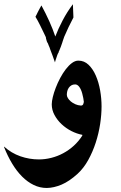

<svg xmlns="http://www.w3.org/2000/svg" viewBox="-65 -703 582 926"><path d="M339.4 -211.4Q338.9 -218.8 336.7 -230Q334.5 -241.2 331.5 -252.4Q326.2 -272 317.4 -283.9Q308.6 -295.9 297.4 -295.9Q286.6 -295.9 279.1 -291.3Q271.5 -286.6 266.6 -279.5Q261.7 -272.5 259.5 -263.4Q257.3 -254.4 257.3 -245.6Q257.3 -238.3 262.5 -229.7Q267.6 -221.2 276.6 -213.6Q285.6 -206.1 298.1 -200.4Q310.5 -194.8 325.2 -193.8Q333.5 -193.8 336.4 -200.7V-200.2ZM289.1 -618.7Q277.8 -597.7 265.6 -572Q253.4 -546.4 244.6 -525.4Q243.7 -523.4 243.2 -521.2Q242.7 -519 241.7 -516.6V-517.1Q240.7 -513.2 239.3 -509.8Q237.8 -506.3 236.8 -502.4L235.4 -497.6Q231.9 -487.8 228.5 -478Q225.1 -468.3 220.7 -458.5Q219.7 -457.5 219 -455.8Q218.3 -454.1 218.3 -453.1Q217.8 -452.1 217.8 -451.2Q217.8 -450.2 217.3 -449.2Q213.9 -445.3 210.7 -435.5Q207.5 -425.8 204.1 -416V-416.5Q203.1 -414.1 202.6 -411.4Q202.1 -408.7 201.2 -406.2Q201.2 -405.8 200.9 -405.8Q200.7 -405.8 200.7 -405.3Q200.7 -402.8 200.2 -401.9Q195.3 -416 189.2 -432.9Q183.1 -449.7 176.8 -465.8Q173.8 -476.1 170.4 -482.4Q169.9 -483.9 168.9 -486.3Q168 -488.8 167.2 -490.7Q166.5 -492.7 166 -493.9Q165.5 -495.1 165.5 -494.6Q165.5 -495.1 164.6 -496.1Q162.6 -498.5 160.4 -504.9Q158.2 -511.2 157.2 -516.6Q156.7 -517.1 156.7 -518.3Q156.7 -519.5 156.7 -520.5Q156.7 -521.5 156.5 -521.7Q156.2 -522 156.2 -522.9Q156.2 -523.9 155.8 -524.4Q154.8 -526.9 152.1 -532.2Q149.4 -537.6 148.4 -540Q139.2 -559.1 128.2 -581.5Q117.2 -604 106 -622.1Q108.9 -627.4 111.8 -633.3Q114.7 -639.2 117.2 -644.5Q121.1 -652.8 125.7 -660.6Q130.4 -668.5 134.8 -676.8Q155.3 -639.2 172.6 -600.8Q189.9 -562.5 201.7 -526.9Q215.8 -564 237.3 -605Q258.8 -646 286.6 -682.6ZM424.8 -189.9Q424.8 -150.4 418 -105Q411.1 -59.6 396.7 -15.1Q382.3 29.3 360.6 68.6Q338.9 107.9 309.1 135.3Q269.5 171.4 232.2 187.3Q194.8 203.1 160.6 203.6Q127.4 203.6 97.7 189.2Q67.9 174.8 41.7 148.7Q15.6 122.6 -6.3 86.2Q-28.3 49.8 -45.4 6.3V3.9Q-10.3 35.6 33.4 50.8Q77.1 65.9 122.6 65.9Q152.3 65.9 182.4 58.3Q212.4 50.8 239.7 36.1Q267.1 21.5 290.8 0Q314.5 -21.5 332 -49.3V-52.7Q305.7 -57.6 279.3 -71Q252.9 -84.5 231.9 -104.2Q210.9 -124 197.8 -148.4Q184.6 -172.9 184.6 -199.7Q184.6 -213.9 189.7 -235.1Q194.8 -256.3 203.9 -279.8Q212.9 -303.2 225.3 -326.7Q237.8 -350.1 252 -368.7Q266.1 -387.2 281.7 -398.9Q297.4 -410.6 313 -410.6Q341.3 -410.6 362.3 -390.4Q383.3 -370.1 397.2 -338.1Q411.1 -306.2 418 -266.8Q424.8 -227.5 424.8 -189.9Z"/></svg>

Font: XB Khoramshahr
Style: Bold
Weight: 700
Designer: Behnam
Foundry: Irmug
Version: Version 8.005 2009